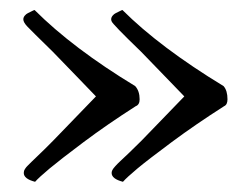

<svg xmlns="http://www.w3.org/2000/svg" viewBox="-20 -433 500 382"><path d="M49.8 -71.3Q27.3 -77.1 27.3 -88.9Q27.3 -90.8 27.8 -92.8Q28.3 -94.7 30.3 -97.7Q32.2 -100.6 34.7 -103Q37.1 -105.5 42.5 -110.8Q47.9 -116.2 53.2 -121.1Q58.6 -126 67.9 -135.3Q77.1 -144.5 85.9 -153.3L170.9 -241.2Q164.1 -248 130.9 -282.7Q97.7 -317.4 85 -330.1Q42 -372.1 34.2 -380.4Q26.4 -388.7 26.4 -394.5Q26.4 -398.4 29.3 -401.9Q32.2 -405.3 35.2 -406.7Q38.1 -408.2 43 -410.6Q47.9 -413.1 48.8 -413.1Q125 -336.9 249 -261.7Q257.8 -252 257.8 -235.4Q257.8 -224.6 250 -221.7Q193.4 -185.5 146.5 -150.4Q99.6 -115.2 78.6 -97.7Q57.6 -80.1 49.8 -71.3ZM224.6 -71.3Q202.1 -77.1 202.1 -88.9Q202.1 -91.8 203.6 -94.7Q205.1 -97.7 209.5 -102.5Q213.9 -107.4 219.2 -112.3Q224.6 -117.2 236.8 -128.9Q249 -140.6 261.7 -153.3L346.7 -241.2Q339.8 -248 306.6 -282.7Q273.4 -317.4 260.7 -330.1Q203.1 -385.7 202.1 -390.6Q201.2 -392.6 201.2 -394.5Q201.2 -398.4 204.1 -401.9Q207 -405.3 210 -406.7Q212.9 -408.2 217.8 -410.6Q222.7 -413.1 223.6 -413.1Q297.9 -338.9 424.8 -261.7Q432.6 -252.9 432.6 -235.4Q432.6 -224.6 425.8 -221.7Q369.1 -185.5 321.8 -150.4Q274.4 -115.2 253.4 -97.7Q232.4 -80.1 224.6 -71.3Z"/></svg>

Font: Crimson Text
Style: Roman
Weight: 400
Version: Version 0.13